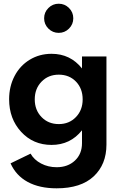

<svg xmlns="http://www.w3.org/2000/svg" viewBox="-20 -772 662 1042"><path d="M29.5 -233.2Q29.5 -302.7 58.9 -359.1Q88.2 -415.5 141.1 -447.7Q194.1 -480 260 -480Q361.8 -480 425 -400.5V-465.5H557.7V12.7Q557.7 120.5 488.4 185.2Q419.1 250 287.3 250Q194.1 250 130.5 215.5Q66.8 180.9 37.3 114.5L145.9 61.8Q165 95.5 203.2 115.5Q241.4 135.5 287.3 135.5Q348.2 135.5 386.6 99.5Q425 63.6 425 5V-65Q361.8 14.5 260 14.5Q160 14.5 94.8 -56.4Q29.5 -127.3 29.5 -233.2ZM299.1 -98.6Q355.5 -98.6 392 -136.6Q428.6 -174.5 428.6 -232.7Q428.6 -291.4 392.3 -329.1Q355.9 -366.8 299.1 -366.8Q242.3 -366.8 205.5 -328.9Q168.6 -290.9 168.6 -232.7Q168.6 -174.5 205.5 -136.6Q242.3 -98.6 299.1 -98.6ZM242.7 -616.8Q219.5 -640 219.5 -672.7Q219.5 -705.5 242.7 -728.6Q265.9 -751.8 298.6 -751.8Q331.4 -751.8 354.5 -728.6Q377.7 -705.5 377.7 -672.7Q377.7 -640 354.5 -616.8Q331.4 -593.6 298.6 -593.6Q265.9 -593.6 242.7 -616.8Z"/></svg>

Font: Spartan MB
Style: Bold
Weight: 700
Designer: Matt Bailey, Mirko Velimirovic
Foundry: Matt Bailey
Version: Version 1.005